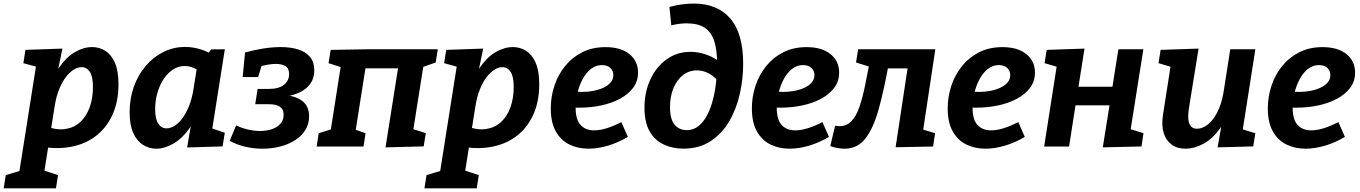

<svg xmlns="http://www.w3.org/2000/svg" viewBox="-84 -805 7474 1055"><path d="M-63.8 230 -52.3 157 86.7 115.7 13.6 193.3 116.3 -457 133.9 -433.3 44.3 -457.9 55.9 -530.9 259 -538 223.4 -365.3 185.7 -292.8Q202.7 -376.5 240.4 -433Q278.1 -489.5 326.5 -518Q374.9 -546.4 422.1 -546.4Q461.1 -546.4 494 -526.1Q526.9 -505.7 547 -461Q567 -416.3 567 -341.8Q567 -245.5 533.2 -172.5Q499.3 -99.5 438.1 -54.3Q376.8 -9 292.6 4Q208.3 17.1 107.6 -6.1L184.2 -18.7L150.2 197.4L101.3 113.7L234.9 157L223.4 230ZM193 -75 165.6 -112.5Q225.2 -88.9 273.4 -95.8Q321.7 -102.8 355.7 -133.3Q389.8 -163.9 408.2 -214Q426.7 -264.1 426.7 -327.1Q426.7 -385 409.5 -410.5Q392.4 -436 364.5 -436Q343.1 -436 320.8 -422.1Q298.5 -408.2 277.7 -381.2Q256.9 -354.1 240.9 -314.3Q224.8 -274.4 216.6 -222.5Z M774.5 12.1Q735.5 12.1 701.9 -8.9Q668.4 -29.9 648.3 -74Q628.3 -118 628.3 -189.1Q628.3 -263.2 651.3 -327.9Q674.4 -392.6 715.9 -441.8Q757.5 -491.1 813.3 -519.1Q869.1 -547.1 933.9 -547.1Q976.8 -547.1 1022 -532.8Q1067.2 -518.5 1112 -486.4L1050.1 -499.1L1076.7 -533.6L1151.4 -534.3L1071.4 -28.5L1023.5 -118.4L1151.3 -75.7L1139.1 -0.6L944.1 5.4L974.3 -168.8L1015.1 -242.8Q998.4 -159.4 958.8 -102.4Q919.2 -45.5 870.1 -16.7Q821 12.1 774.5 12.1ZM830.8 -99.6Q852.2 -99.6 874.8 -113.5Q897.5 -127.4 917.7 -154.5Q938 -181.5 954.2 -221.4Q970.4 -261.2 978.7 -313.2L1001 -451.7L1023.7 -406.3Q999 -424.9 976.1 -433.5Q953.2 -442.2 930.8 -442.2Q895.3 -442.2 865.7 -422.5Q836.1 -402.8 814.2 -369.2Q792.3 -335.6 780.5 -293.1Q768.6 -250.6 768.6 -205.1Q768.6 -150.9 785.8 -125.3Q802.9 -99.6 830.8 -99.6Z M1357.9 12.1Q1310.5 12.1 1263.8 1.3Q1217.2 -9.5 1178.1 -31.1L1213.6 -116Q1243.6 -101.5 1278 -93.4Q1312.4 -85.3 1345.3 -85.3Q1380.3 -85.3 1409.3 -95Q1438.2 -104.6 1456.4 -124.5Q1474.5 -144.3 1474.5 -173.6Q1474.5 -195.5 1465 -207.8Q1455.5 -220.1 1440.8 -225.4Q1426.1 -230.6 1411.4 -231.6Q1396.7 -232.6 1386.5 -232.6H1318.4L1331.6 -316.4H1394.2Q1447.3 -316.4 1475.9 -338.9Q1504.5 -361.5 1504.5 -397.9Q1504.5 -429.8 1484.4 -441.8Q1464.3 -453.8 1432.2 -453.8Q1410.8 -453.8 1385.4 -449.3Q1360 -444.8 1332.5 -438.2L1360.2 -465.5L1334.2 -381.4H1249.4L1262.4 -516.7Q1313.2 -530.7 1363.7 -538.6Q1414.1 -546.4 1458.3 -546.4Q1511.9 -546.4 1553.4 -533.7Q1595 -521 1618.9 -492.8Q1642.9 -464.5 1642.9 -418Q1642.9 -375 1620.9 -344.5Q1598.9 -314 1560.2 -296.2Q1521.5 -278.4 1469.6 -273.4L1456.9 -285.5Q1538.7 -280.1 1576.6 -250.6Q1614.5 -221.1 1614.5 -166Q1614.5 -123.6 1593.6 -90.2Q1572.6 -56.8 1536.8 -34.2Q1501 -11.5 1454.8 0.3Q1408.7 12.1 1357.9 12.1Z M2034.4 4.7 2108.9 -466.3 2138.4 -429.3 1887.9 -429.7 1929.9 -466.3 1865.3 -57.8 1850.7 -98.6 1924.7 -73 1913.5 0H1656L1667.2 -73L1762.9 -102.7L1728.3 -57.8L1794 -476.8L1821.5 -425.8L1721.3 -457.9L1732.9 -530.9L1938.6 -534.3H2321.6L2310.1 -461.6L2213.7 -427.9L2248.3 -479.2L2181.5 -57.8L2164.2 -102.3L2255.6 -73.6L2244.1 -0.6Z M2248.2 230 2259.7 157 2398.7 115.7 2325.6 193.3 2428.3 -457 2445.9 -433.3 2356.3 -457.9 2367.9 -530.9 2571 -538 2535.4 -365.3 2497.7 -292.8Q2514.7 -376.5 2552.4 -433Q2590.1 -489.5 2638.5 -518Q2686.9 -546.4 2734.1 -546.4Q2773.1 -546.4 2806 -526.1Q2838.9 -505.7 2859 -461Q2879 -416.3 2879 -341.8Q2879 -245.5 2845.2 -172.5Q2811.3 -99.5 2750.1 -54.3Q2688.8 -9 2604.6 4Q2520.3 17.1 2419.6 -6.1L2496.2 -18.7L2462.2 197.4L2413.3 113.7L2546.9 157L2535.4 230ZM2505 -75 2477.6 -112.5Q2537.2 -88.9 2585.4 -95.8Q2633.7 -102.8 2667.7 -133.3Q2701.8 -163.9 2720.2 -214Q2738.7 -264.1 2738.7 -327.1Q2738.7 -385 2721.5 -410.5Q2704.4 -436 2676.5 -436Q2655.1 -436 2632.8 -422.1Q2610.5 -408.2 2589.7 -381.2Q2568.9 -354.1 2552.9 -314.3Q2536.8 -274.4 2528.6 -222.5Z M3149.5 12Q3091 12 3044.1 -11.2Q2997.2 -34.4 2969.8 -83.5Q2942.4 -132.5 2942.4 -209.7Q2942.4 -274.1 2962.5 -334.3Q2982.6 -394.5 3021.3 -442.3Q3060.1 -490.1 3115.8 -518.1Q3171.5 -546.1 3242.8 -546.1Q3326.8 -546.1 3374.3 -507.8Q3421.9 -469.4 3421.9 -406.3Q3421.9 -358.6 3395 -322.6Q3368 -286.6 3322.3 -262.2Q3276.7 -237.8 3219.1 -225.6Q3161.5 -213.4 3100.3 -213.4Q3089.3 -213.4 3080.5 -213.6Q3071.7 -213.8 3064.7 -214.4L3072.4 -302.5Q3082.7 -301.5 3093.4 -300.7Q3104.1 -299.9 3115 -299.9Q3146.1 -299.9 3176.5 -305.7Q3207 -311.5 3231.6 -323Q3256.3 -334.4 3271.2 -351.8Q3286.1 -369.3 3286.1 -392.2Q3286.1 -416.3 3269.5 -431.8Q3252.9 -447.4 3223.5 -447.4Q3189.3 -447.4 3162.4 -425.8Q3135.5 -404.2 3117 -369.2Q3098.5 -334.2 3088.8 -293.1Q3079 -252 3079 -212.9Q3079 -147.3 3106.3 -118Q3133.6 -88.7 3180.3 -88.7Q3212.8 -88.7 3250.8 -100.7Q3288.8 -112.7 3330 -134.3L3366 -52.8Q3311.3 -20.6 3255.8 -4.3Q3200.3 12 3149.5 12Z M3671.1 11.8Q3612.9 11.8 3563.9 -10.6Q3514.9 -33 3486.1 -82.4Q3457.3 -131.8 3457.3 -213.6Q3457.3 -298.4 3489.3 -368Q3521.4 -437.5 3578.6 -478.8Q3635.8 -520.2 3710 -520.2Q3753.8 -520.2 3799.9 -503.8Q3846.1 -487.4 3889.4 -450.7L3862.8 -360.2Q3835.5 -389.1 3806.5 -403.7Q3777.4 -418.3 3745.6 -418.3Q3701.8 -418.3 3668.5 -392Q3635.2 -365.7 3616.4 -320.6Q3597.6 -275.5 3597.6 -217.6Q3597.6 -148.6 3623.3 -119.3Q3648.9 -90 3689.1 -90Q3726.6 -90 3754.6 -112.6Q3782.5 -135.2 3802.3 -173.6Q3822 -211.9 3834 -259.4Q3846 -306.9 3851.2 -357.6Q3856.5 -408.4 3856.5 -454.7Q3856.5 -529.3 3840.8 -578.6Q3825.2 -627.8 3788.7 -652.3Q3752.1 -676.7 3688.7 -676.7Q3669.7 -676.7 3649 -674.1Q3628.2 -671.4 3604.6 -665.8L3594.4 -767Q3630.6 -776.7 3664.5 -781.1Q3698.4 -785.4 3728.5 -785.4Q3858.1 -785.4 3928.8 -703.2Q3999.6 -621.1 3999.6 -454.7Q3999.6 -371 3980.8 -288Q3962.1 -204.9 3922.3 -137.4Q3882.6 -69.9 3820.1 -29Q3757.6 11.8 3671.1 11.8Z M4254.5 12Q4196 12 4149.1 -11.2Q4102.2 -34.4 4074.8 -83.5Q4047.4 -132.5 4047.4 -209.7Q4047.4 -274.1 4067.5 -334.3Q4087.6 -394.5 4126.3 -442.3Q4165.1 -490.1 4220.8 -518.1Q4276.5 -546.1 4347.8 -546.1Q4431.8 -546.1 4479.3 -507.8Q4526.9 -469.4 4526.9 -406.3Q4526.9 -358.6 4500 -322.6Q4473 -286.6 4427.3 -262.2Q4381.7 -237.8 4324.1 -225.6Q4266.5 -213.4 4205.3 -213.4Q4194.3 -213.4 4185.5 -213.6Q4176.7 -213.8 4169.7 -214.4L4177.4 -302.5Q4187.7 -301.5 4198.4 -300.7Q4209.1 -299.9 4220 -299.9Q4251.1 -299.9 4281.5 -305.7Q4312 -311.5 4336.6 -323Q4361.3 -334.4 4376.2 -351.8Q4391.1 -369.3 4391.1 -392.2Q4391.1 -416.3 4374.5 -431.8Q4357.9 -447.4 4328.5 -447.4Q4294.3 -447.4 4267.4 -425.8Q4240.5 -404.2 4222 -369.2Q4203.5 -334.2 4193.8 -293.1Q4184 -252 4184 -212.9Q4184 -147.3 4211.3 -118Q4238.6 -88.7 4285.3 -88.7Q4317.8 -88.7 4355.8 -100.7Q4393.8 -112.7 4435 -134.3L4471 -52.8Q4416.3 -20.6 4360.8 -4.3Q4305.3 12 4254.5 12Z M4478 -1.7 4504.8 -114.1Q4510.8 -113.1 4517.1 -112.5Q4523.5 -111.8 4529.1 -111.8Q4568 -111.8 4594.1 -139Q4620.3 -166.2 4637.5 -215.2Q4654.7 -264.2 4668.4 -330.6Q4682.1 -397.1 4697 -475.7L4725.5 -428.8L4619.7 -461.6L4631.3 -534.3H5055.5L4987.4 -83.1L4979 -95.8L5054 -73L5043.2 0L4837.2 4.1L4909 -469.8L4923.9 -429.3H4754.4L4800.9 -463.6Q4774.2 -313.3 4744.7 -206.8Q4715.2 -100.4 4671.4 -44.1Q4627.5 12.1 4556.9 12.1Q4539.1 12.1 4519.1 8.6Q4499.2 5 4478 -1.7Z M5330.5 12Q5272 12 5225.1 -11.2Q5178.2 -34.4 5150.8 -83.5Q5123.4 -132.5 5123.4 -209.7Q5123.4 -274.1 5143.5 -334.3Q5163.6 -394.5 5202.3 -442.3Q5241.1 -490.1 5296.8 -518.1Q5352.5 -546.1 5423.8 -546.1Q5507.8 -546.1 5555.3 -507.8Q5602.9 -469.4 5602.9 -406.3Q5602.9 -358.6 5576 -322.6Q5549 -286.6 5503.3 -262.2Q5457.7 -237.8 5400.1 -225.6Q5342.5 -213.4 5281.3 -213.4Q5270.3 -213.4 5261.5 -213.6Q5252.7 -213.8 5245.7 -214.4L5253.4 -302.5Q5263.7 -301.5 5274.4 -300.7Q5285.1 -299.9 5296 -299.9Q5327.1 -299.9 5357.5 -305.7Q5388 -311.5 5412.6 -323Q5437.3 -334.4 5452.2 -351.8Q5467.1 -369.3 5467.1 -392.2Q5467.1 -416.3 5450.5 -431.8Q5433.9 -447.4 5404.5 -447.4Q5370.3 -447.4 5343.4 -425.8Q5316.5 -404.2 5298 -369.2Q5279.5 -334.2 5269.8 -293.1Q5260 -252 5260 -212.9Q5260 -147.3 5287.3 -118Q5314.6 -88.7 5361.3 -88.7Q5393.8 -88.7 5431.8 -100.7Q5469.8 -112.7 5511 -134.3L5547 -52.8Q5492.3 -20.6 5436.8 -4.3Q5381.3 12 5330.5 12Z M5653.4 0 5727 -470.6 5735.4 -434.7 5655.6 -457.9 5667.2 -530.9 5875.1 -538 5835.8 -289.3 5806.3 -328.3H6067.1L6021.6 -284.1L6061.3 -534.3H6198.6L6125.4 -73.6L6109.6 -100.6L6199.2 -73.3L6188.3 -0.3L5975.6 4.7L6018.6 -264.5L6048.4 -226.1H5788.3L5832.4 -269.9L5790.4 0Z M6431.3 12.1Q6385.4 12.5 6354 -10.5Q6322.6 -33.5 6310.1 -74.7Q6297.6 -116 6305.9 -171.5L6351.1 -460.4L6362.2 -434L6281.8 -457.9L6293.3 -530.9L6501.9 -538L6448 -204.7Q6443.4 -172.8 6445.8 -148.8Q6448.1 -124.8 6459.6 -111.2Q6471.2 -97.6 6493 -97.6Q6514.1 -97.6 6536.7 -110.1Q6559.3 -122.6 6579.8 -148.5Q6600.2 -174.3 6616.3 -213.7Q6632.3 -253 6640.5 -307L6676 -534.3H6814L6741.8 -75.2L6725.2 -99.9L6813.8 -72.9L6802.3 -0.6L6606.6 4.7L6636.8 -168.2L6679.7 -242.1Q6659.9 -154 6618.8 -97.7Q6577.6 -41.4 6528.2 -14.8Q6478.8 11.8 6431.3 12.1Z M7089.5 12Q7031 12 6984.1 -11.2Q6937.2 -34.4 6909.8 -83.5Q6882.4 -132.5 6882.4 -209.7Q6882.4 -274.1 6902.5 -334.3Q6922.6 -394.5 6961.3 -442.3Q7000.1 -490.1 7055.8 -518.1Q7111.5 -546.1 7182.8 -546.1Q7266.8 -546.1 7314.3 -507.8Q7361.9 -469.4 7361.9 -406.3Q7361.9 -358.6 7335 -322.6Q7308 -286.6 7262.3 -262.2Q7216.7 -237.8 7159.1 -225.6Q7101.5 -213.4 7040.3 -213.4Q7029.3 -213.4 7020.5 -213.6Q7011.7 -213.8 7004.7 -214.4L7012.4 -302.5Q7022.7 -301.5 7033.4 -300.7Q7044.1 -299.9 7055 -299.9Q7086.1 -299.9 7116.5 -305.7Q7147 -311.5 7171.6 -323Q7196.3 -334.4 7211.2 -351.8Q7226.1 -369.3 7226.1 -392.2Q7226.1 -416.3 7209.5 -431.8Q7192.9 -447.4 7163.5 -447.4Q7129.3 -447.4 7102.4 -425.8Q7075.5 -404.2 7057 -369.2Q7038.5 -334.2 7028.8 -293.1Q7019 -252 7019 -212.9Q7019 -147.3 7046.3 -118Q7073.6 -88.7 7120.3 -88.7Q7152.8 -88.7 7190.8 -100.7Q7228.8 -112.7 7270 -134.3L7306 -52.8Q7251.3 -20.6 7195.8 -4.3Q7140.3 12 7089.5 12Z"/></svg>

Font: Bitter Thin
Style: Italic
Weight: 100
Italic angle: -9°
Designer: Sol Matas, and Bitter project Authors
Foundry: Sol Matas
Version: Version 2.002